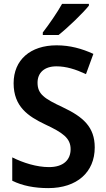

<svg xmlns="http://www.w3.org/2000/svg" viewBox="-20 -957 546 987"><path d="M437 -928V-937H299C274 -892 233 -833 200 -790V-777H281C329 -815 407 -890 437 -928ZM467 -199C467 -304 408 -356 302 -406C208 -450 173 -473 173 -532C173 -582 207 -616 270 -616C320 -616 368 -601 422 -576L460 -680C401 -707 340 -724 271 -724C136 -724 50 -649 50 -529C50 -409 125 -359 211 -318C303 -275 343 -247 343 -190C343 -136 307 -98 232 -98C168 -98 99 -120 43 -148V-28C95 -2 158 10 228 10C376 10 467 -72 467 -199Z"/></svg>

Font: Noto Sans Devanagari UI SemiCondensed SemiBold
Style: Regular
Weight: 600
Width: 4
Designer: Jelle Bosma - Monotype Design Team
Foundry: Monotype Imaging Inc.
Version: Version 2.004